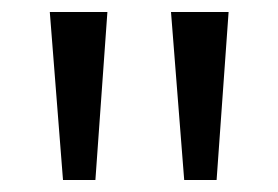

<svg xmlns="http://www.w3.org/2000/svg" viewBox="-20 -732 464 320"><path d="M85 -432 63 -712H159L139 -432ZM287 -432 265 -712H361L341 -432Z"/></svg>

Font: Muli
Style: Regular
Weight: 400
Designer: Vernon Adams
Foundry: Vernon Adams
Version: Version 2.000